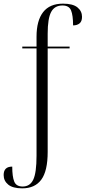

<svg xmlns="http://www.w3.org/2000/svg" viewBox="-32 -791 469 1051"><path d="M90 240Q38 240 13 219.5Q-12 199 -12 167Q-12 121 35 121Q35 176 46 203Q57 230 92 230Q132 230 150 192.5Q168 155 168 61V-526H90V-536H168V-590Q168 -678 204 -724.5Q240 -771 313 -771Q367 -771 392 -750.5Q417 -730 417 -699Q417 -674 403.5 -663Q390 -652 368 -652Q368 -707 357 -734Q346 -761 310 -761Q267 -761 248 -725.5Q229 -690 229 -607V-536H349V-526H229V41Q229 145 194 192.5Q159 240 90 240Z"/></svg>

Font: Noto Serif Display Condensed Light
Style: Regular
Weight: 300
Width: 3
Designer: Monotype Design Team
Foundry: Monotype Imaging Inc.
Version: Version 2.009